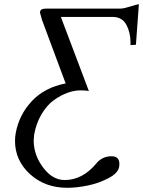

<svg xmlns="http://www.w3.org/2000/svg" viewBox="-20 -687 684 918"><path d="M557.1 -646Q571.3 -646 603 -656Q634.8 -666 644 -667L629.9 -473.1L604 -471.2V-484.9Q604 -530.8 584.5 -567.9Q564.9 -605 521 -606H271L404.8 -252Q390.6 -254.9 363.8 -254.9Q335 -254.9 303 -243.4Q271 -231.9 238 -208.5Q205.1 -185.1 179 -141.6Q152.8 -98.1 143.1 -42Q141.1 -23.9 141.1 -15.1Q141.1 53.7 186 113.8Q231 173.8 289.1 173.8Q374 173.8 439.9 95.2Q467.8 60.1 514.2 60.1Q551.3 60.1 550.8 98.1Q550.8 106 549.8 109.9Q544.9 140.6 499 164.8Q453.1 189 399.7 200Q346.2 210.9 301.8 210.9Q194.8 210.9 123.3 145.5Q51.8 80.1 51.8 -13.2Q51.8 -32.2 55.2 -50.8Q71.3 -138.7 132.6 -203.9Q193.8 -269 293.9 -288.1L181.2 -590.8Q171.4 -624 171.1 -627Q170.9 -629.9 171.9 -631.8Q173.8 -646 202.1 -646Z"/></svg>

Font: Linux Libertine
Style: Italic
Weight: 400
Italic angle: -12°
Designer: Philipp H. Poll
Foundry: Philipp H. Poll
Version: Version 5.1.6 ; ttfautohint (v0.9)